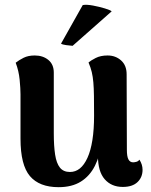

<svg xmlns="http://www.w3.org/2000/svg" viewBox="-20 -761 624 796"><path d="M426 -531Q459 -531 482 -510.5Q505 -490 505 -453L506 -140Q506 -112 512.5 -100Q519 -88 532 -88Q537 -88 545 -90Q553 -92 558 -99Q571 -79 571 -57Q571 -26 550 -6Q529 14 489 14Q442 14 414 -18Q386 -50 386 -115V-146L403 -176Q395 -116 373.5 -73.5Q352 -31 315 -8Q278 15 223 15Q143 15 104 -31Q65 -77 65 -186V-370Q65 -393 61.5 -430Q58 -467 45 -501Q59 -512 78 -521.5Q97 -531 124 -531Q158 -531 180.5 -512.5Q203 -494 203 -460V-208Q203 -156 208.5 -120Q214 -84 228.5 -66Q243 -48 270 -48Q293 -48 311 -62.5Q329 -77 342.5 -106.5Q356 -136 363 -180Q370 -224 370 -282Q370 -330 369.5 -363Q369 -396 367 -419.5Q365 -443 360.5 -462Q356 -481 347 -502Q356 -510 376.5 -520.5Q397 -531 426 -531ZM443 -714 281 -571Q269 -572 254 -574Q239 -576 233 -580L323 -740Q339 -743 365.5 -738Q392 -733 415 -726Q438 -719 443 -714Z"/></svg>

Font: Arima Thin
Style: Bold
Weight: 700
Version: Version 1.100